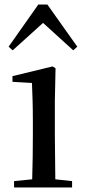

<svg xmlns="http://www.w3.org/2000/svg" viewBox="-20 -827 377 847"><path d="M303 -605 321 -621 189 -807H149L18 -621L36 -605L170 -726ZM121 0H298V-28L224 -36L222 -230V-382L225 -526L212 -534L35 -491V-466L121 -461C123 -411 125 -362 125 -294V-230C125 -176 124 -92 122 -36L42 -28V0Z"/></svg>

Font: Noto Serif HK Medium
Style: Regular
Weight: 500
Designer: Ryoko NISHIZUKA 西塚涼子 (kana & ideographs); Frank Grießhammer (Latin, Greek & Cyrillic); Wenlong ZHANG 张文龙 (bopomofo); San
Foundry: Adobe
Version: Version 2.001;hotconv 1.1.0;makeotfexe 2.6.0